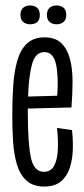

<svg xmlns="http://www.w3.org/2000/svg" viewBox="-20 -674 308 704"><path d="M142 10Q101 10 77 -12Q53 -34 42 -71Q31 -108 28 -154.5Q25 -201 25 -250Q25 -309 28.5 -360.5Q32 -412 43.5 -452Q55 -492 79 -514.5Q103 -537 143 -537Q183 -537 205 -515.5Q227 -494 236.5 -458Q246 -422 246 -376Q246 -330 242 -280L82 -276Q82 -268 82 -258Q82 -151 93 -97.5Q104 -44 141 -44Q166 -44 178 -65.5Q190 -87 192 -123.5Q194 -160 189 -205L244 -197Q248 -163 247 -126.5Q246 -90 236 -59Q226 -28 203.5 -9Q181 10 142 10ZM143 -483Q109 -483 97 -437Q85 -391 83 -320L190 -323Q195 -397 185 -440Q175 -483 143 -483ZM187 -585Q172 -585 162 -593.5Q152 -602 152 -619Q152 -637 162 -645.5Q172 -654 187 -654Q203 -654 213 -645.5Q223 -637 223 -619Q223 -602 213 -593.5Q203 -585 187 -585ZM90 -585Q75 -585 65 -593.5Q55 -602 55 -619Q55 -637 65 -645.5Q75 -654 90 -654Q106 -654 116 -645.5Q126 -637 126 -619Q126 -585 90 -585Z"/></svg>

Font: Bricolage Grotesque 48pt Condensed ExtraLight
Style: Regular
Weight: 200
Width: 3
Designer: Mathieu Triay
Foundry: Atelier Triay
Version: Version 1.000; ttfautohint (v1.8.4.7-5d5b);gftools[0.9.32]